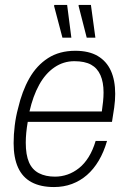

<svg xmlns="http://www.w3.org/2000/svg" viewBox="-20 -743 518 775"><path d="M198 12Q144 12 107.5 -7.5Q71 -27 53 -66.5Q35 -106 35 -165Q35 -200 39.5 -236.5Q44 -273 53 -306Q69 -375 98.5 -427Q128 -479 174 -508.5Q220 -538 284 -538Q339 -538 374.5 -517Q410 -496 427.5 -457.5Q445 -419 445 -364Q445 -338 441 -309Q437 -280 432 -251H92Q88 -228 86 -207Q84 -186 84 -167Q84 -118 97 -88Q110 -58 137 -44Q164 -30 202 -30Q228 -30 252.5 -38.5Q277 -47 299 -64.5Q321 -82 338 -109.5Q355 -137 366 -174H412Q399 -129 378.5 -94.5Q358 -60 331 -36.5Q304 -13 270.5 -0.5Q237 12 198 12ZM99 -293H391Q394 -314 396 -333Q398 -352 398 -370Q398 -411 385.5 -439.5Q373 -468 347.5 -482Q322 -496 280 -496Q236 -496 199.5 -471Q163 -446 138 -400.5Q113 -355 99 -293ZM330 -591 297 -720 298 -723H347L365 -591ZM232 -591 198 -720 200 -723H251L268 -591Z"/></svg>

Font: Archivo SemiCondensed Thin
Style: Italic
Weight: 250
Width: 4
Italic angle: -10°
Designer: Hector Gatti
Foundry: Omnibus-Type
Version: Version 2.001